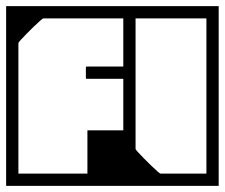

<svg xmlns="http://www.w3.org/2000/svg" viewBox="-40 -606 733 626"><path d="M240 -385Q240 -387 240.2 -387.8Q240.5 -388.5 241.2 -388.8Q242 -389 244 -389Q244 -389 259.5 -389Q275 -389 298 -389Q321 -389 344 -389Q367 -389 382.5 -389Q398 -389 398 -389Q398 -389 398 -389Q398 -389 398 -389Q398 -389 398 -389Q398 -389 398 -389Q398 -389 398 -389Q401 -389 401.5 -388.5Q402 -388 402 -385Q402 -385 402 -381.8Q402 -378.5 402 -373.8Q402 -369 402 -364.2Q402 -359.5 402 -356.2Q402 -353 402 -353Q402 -350 401.5 -349.5Q401 -349 398 -349Q398 -349 398 -349Q398 -349 398 -349Q398 -349 398 -349Q398 -349 398 -349Q398 -349 398 -349Q398 -349 382.5 -349Q367 -349 344 -349Q321 -349 298 -349Q275 -349 259.5 -349Q244 -349 244 -349Q242 -349 241.2 -349.2Q240.5 -349.5 240.2 -350.2Q240 -351 240 -353Q240 -353 240 -361Q240 -369 240 -377Q240 -385 240 -385ZM-20 -307Q-20 -330 -20 -352.8Q-20 -375.5 -20 -398.5Q-20 -421.5 -20 -444.8Q-20 -468 -20 -491.2Q-20 -514.5 -20 -538.2Q-20 -562 -20 -586Q-20 -586 -20 -586Q-20 -586 -20 -586Q-20 -586 2 -586Q24 -586 56.5 -586Q89 -586 121.5 -586Q154 -586 176 -586Q198 -586 198 -586Q198 -586 198 -586Q198 -586 198 -586Q198 -586 198 -586Q198 -586 198 -586Q198 -586 198 -586Q198 -576.5 198 -566.2Q198 -556 198 -546Q196.5 -546 188 -546Q179.5 -546 167.5 -546Q155.5 -546 142.2 -546Q129 -546 118 -546Q107 -546 101 -546Q101 -546 101 -546Q101 -546 101 -546Q101 -546 101 -546Q99.5 -546 91 -538.5Q82.5 -531 70.5 -519.5Q58.5 -508 47 -496.2Q35.5 -484.5 27.8 -476Q20 -467.5 20 -466V-307ZM402 -307H362Q362 -307 362 -331.2Q362 -355.5 362 -391Q362 -426.5 362 -462Q362 -497.5 362 -521.8Q362 -546 362 -546Q362 -546 362 -546Q362 -546 362 -546Q362 -546 362 -546Q362 -546 362 -546Q362 -546 362 -546Q362 -546 362 -546Q362 -546 362 -546Q362 -546 362 -546Q362 -546 362 -546Q362 -546 362 -546Q362 -546 362 -546Q362 -546 344 -546Q326 -546 299.5 -546Q273 -546 246.5 -546Q220 -546 202 -546Q184 -546 184 -546Q184 -556 184 -566.2Q184 -576.5 184 -586Q184 -586 184 -586Q184 -586 184 -586Q184 -586 184 -586Q184 -586 184 -586Q184 -586 184 -586Q184 -586 206 -586Q228 -586 260.5 -586Q293 -586 325.5 -586Q358 -586 380 -586Q402 -586 402 -586Q402 -586 402 -586Q402 -586 402 -586Q402 -586 402 -586Q402 -586 402 -565.8Q402 -545.5 402 -513.8Q402 -482 402 -446.5Q402 -411 402 -379.2Q402 -347.5 402 -327.2Q402 -307 402 -307ZM184 0Q184 0 184 0Q184 0 184 0Q184 0 184 0Q184 0 184 0Q184 0 184 0Q183 0 162 0Q141 0 110.8 0Q80.5 0 50.5 0Q20.5 0 0.2 0Q-20 0 -20 0Q-20 0 -20 0Q-20 0 -20 0Q-20 0 -20 0Q-20 -37 -20 -74.5Q-20 -112 -20 -147.2Q-20 -182.5 -20 -213.2Q-20 -244 -20 -268H20V-40Q20 -40 20 -40Q20 -40 20 -40Q20 -40 20 -40Q20 -40 20 -40Q20 -40 20 -40Q20 -40 20 -40Q20 -40 36.8 -40Q53.5 -40 75.5 -40Q97.5 -40 114.2 -40Q131 -40 131 -40Q131 -40 148.2 -40Q165.5 -40 188 -40Q210.5 -40 227.8 -40Q245 -40 245 -40Q245 -40 245 -40Q245 -40 245 -40Q245 -40 245 -40Q245 -40 245 -40Q245 -40 245 -54.2Q245 -68.5 245 -89.5Q245 -110.5 245 -131.5Q245 -152.5 245 -166.8Q245 -181 245 -181Q245 -181 245 -181Q245 -181 245 -181Q245 -181 245 -181Q245 -181 245 -181Q245 -181 245 -181Q245 -181 262.8 -181Q280.5 -181 303.5 -181Q326.5 -181 344.2 -181Q362 -181 362 -181Q362 -181 362 -181Q362 -181 362 -181Q362 -181 362 -181Q362 -181 362 -194Q362 -207 362 -226Q362 -245 362 -264Q362 -283 362 -296Q362 -309 362 -309Q362 -309 362 -309Q362 -309 362 -309H402Q402 -290.5 402 -272.5Q402 -254.5 402 -224.2Q402 -194 402 -141Q402 -88 402 0Q402 0 402 0Q402 0 402 0Q402 0 380.2 0Q358.5 0 326.5 0Q294.5 0 262.2 0Q230 0 207.5 0Q185 0 184 0Q184 0 184 0Q184 0 184 0Q184 0 184 0Q184 0 184 0Q184 0 184 0ZM-20 -358H20Q20 -330.5 20 -314Q20 -297.5 20 -282.2Q20 -267 20 -243Q20 -243 20 -243Q20 -243 20 -243Q20 -243 20 -243Q20 -243 20 -243Q20 -218 20 -205Q20 -192 20 -183.2Q20 -174.5 20 -162.8Q20 -151 20 -128H-20ZM673 -359V-129H633Q633 -152 633 -163.8Q633 -175.5 633 -184.2Q633 -193 633 -206Q633 -219 633 -244Q633 -244 633 -244Q633 -244 633 -244Q633 -244 633 -244Q633 -244 633 -244Q633 -268 633 -283.2Q633 -298.5 633 -315Q633 -331.5 633 -359ZM362 -328V-586Q362 -586 377.8 -586Q393.5 -586 417 -586Q440.5 -586 464.2 -586Q488 -586 504.8 -586Q521.5 -586 523 -586Q523 -586 523 -586Q523 -586 523 -586Q523 -586 523 -586Q523 -586 523 -586Q523 -586 523 -586Q523 -586 523 -586Q523 -586 523 -586Q523 -586 523 -586Q523 -586 523 -586Q524.5 -586 540.2 -586Q556 -586 578 -586Q600 -586 621.8 -586Q643.5 -586 658.2 -586Q673 -586 673 -586V-328H633V-546Q633 -546 633 -546Q633 -546 633 -546Q597 -546 575.8 -546Q554.5 -546 542.8 -546Q531 -546 523 -546Q523 -546 504.8 -546Q486.5 -546 462.5 -546Q438.5 -546 420.2 -546Q402 -546 402 -546Q402 -546 402 -546Q402 -546 402 -546V-328ZM362 -442H402Q402 -442 402 -402.5Q402 -363 402 -272Q402 -272 402 -269.5Q402 -267 402 -267Q402 -267 402 -264.5Q402 -262 402 -262Q402 -164 402 -118Q402 -72 402 -72H362ZM362 -269H402V-120Q402 -118.5 409.8 -110Q417.5 -101.5 429 -89.8Q440.5 -78 452.5 -66.5Q464.5 -55 473 -47.5Q481.5 -40 483 -40Q483 -40 498.2 -40Q513.5 -40 535.8 -40Q558 -40 580.2 -40Q602.5 -40 617.8 -40Q633 -40 633 -40Q633 -40 633 -40Q633 -40 633 -40Q633 -40 633 -40Q633 -61 633 -82.2Q633 -103.5 633 -124.5Q633 -145.5 633 -166.8Q633 -188 633 -209V-269H673V0Q673 0 657.5 0Q642 0 619.2 0Q596.5 0 573.2 0Q550 0 533.8 0Q517.5 0 516 0Q516 0 516 0Q516 0 516 0Q516 0 516 0Q516 0 516 0Q516 0 516 0Q516 0 516 0Q516 0 516 0Q516 0 516 0Q516 0 516 0Q516 0 516 0Q514.5 0 498.5 0Q482.5 0 459.8 0Q437 0 414.8 0Q392.5 0 377.2 0Q362 0 362 0Z"/></svg>

Font: Honk
Style: Regular
Weight: 400
Designer: Noopur Datye & Yesha Goshar
Foundry: Ek Type
Version: Version 1.000